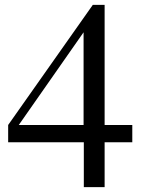

<svg xmlns="http://www.w3.org/2000/svg" viewBox="-20 -773 598 793"><path d="M526.4 -185.5H412.1V0H326.2V-185.5H13.7V-256.8L363.3 -752.9H412.1V-256.8H526.4ZM325.2 -639.6 57.6 -256.8H325.2Z"/></svg>

Font: Jomolhari
Style: Regular
Weight: 400
Designer: Christopher J. Fynn
Foundry: Christopher  J.  Fynn (Karma Drubgy¸ Tenzin).
Version: Version alpha 0.003c 2006